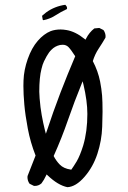

<svg xmlns="http://www.w3.org/2000/svg" viewBox="-20 -799 540 809"><path d="M410.6 -264.6Q412.1 -303.7 412.1 -328.1Q412.1 -352.5 411.6 -367.2Q411.1 -381.8 410.2 -396Q407.7 -425.3 401.9 -455.1Q393.1 -499.5 371.1 -541.5Q379.9 -570.3 395.5 -593.8Q411.1 -617.2 424.3 -640.1Q424.8 -642.6 424.8 -647Q424.8 -651.4 422.9 -658.4Q420.9 -665.5 416 -672.4L398.4 -681.2L377.4 -679.2Q356 -662.6 342.8 -636.7L340.3 -631.8L335.9 -635.3Q297.9 -666 260.3 -672.4Q246.6 -674.8 235.4 -674.8Q212.4 -674.8 193.8 -668Q164.6 -656.2 139.2 -627Q113.3 -597.2 96.9 -550.5Q80.6 -503.9 79.1 -460Q78.6 -448.7 78.6 -437Q78.6 -402.3 82.5 -358.2Q86.4 -314 97.2 -256.8Q107.9 -199.7 129.9 -143.6L96.2 -57.6Q95.7 -55.2 95.7 -52.7Q95.7 -37.1 104.5 -24.9L122.1 -16.1Q124.5 -15.6 126.5 -15.6Q142.6 -15.6 154.8 -26.4Q166 -41.5 173.8 -58.6L176.3 -64L180.7 -60.1Q224.6 -18.1 264.2 -10.3Q299.8 -12.2 335.9 -53.7Q372.1 -95.2 390.4 -151.1Q408.7 -207 410.6 -264.6ZM331.5 -443.4Q348.1 -373 348.1 -318.8Q348.1 -245.1 330.6 -186Q317.4 -143.6 303.2 -119.1Q288.6 -95.2 280.3 -84L277.8 -84.5Q248 -88.9 231.9 -105.5Q216.3 -121.6 206.1 -141.6Q240.2 -217.3 266.1 -292.5Q292 -367.7 328.1 -456.5ZM147 -384.3Q145.5 -402.3 145.5 -412.6Q145.5 -473.1 154.8 -508.8Q159.2 -527.8 165.5 -540.8Q171.9 -553.7 176.8 -562.5Q186.5 -579.6 196.8 -589.4Q211.4 -604.5 232.9 -609.4Q238.8 -610.4 244.1 -610.4Q258.8 -610.4 268.6 -600.6Q279.8 -588.9 296.9 -562Q263.7 -483.9 234.4 -407.7Q205.1 -331.5 173.3 -235.4L169.4 -250Q161.6 -281.2 155.8 -313.7Q149.9 -346.2 147 -384.3ZM261.7 -760.7Q262.7 -763.2 262.7 -764.6Q262.7 -766.1 262.2 -767.6Q261.7 -772 257.8 -775.9L254.9 -778.8Q210 -772.5 174.3 -746.6L157.2 -732.4L160.2 -715.3L163.1 -713.9Q190.4 -719.2 213.9 -734.4Q237.3 -749.5 261.7 -760.7Z"/></svg>

Font: Bakudai
Style: Light
Weight: 300
Version: Version 1.48